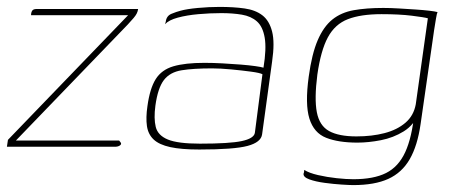

<svg xmlns="http://www.w3.org/2000/svg" viewBox="-33 -425 1324 556"><path d="M13 -18H312L316 -13Q320 -8 314.5 -4Q309 0 300 0H-13L-10 -20L338 -381H57V-384Q58 -392 61.5 -395.5Q65 -399 74 -399H367Q366 -392 363 -386Q360 -380 354 -373Q348 -366 337 -354Z M544 8Q492 8 460 1Q428 -6 412 -21Q396 -36 392.5 -60Q389 -84 394 -118Q401 -169 418 -196Q435 -223 469 -233Q503 -243 559 -243Q584 -243 611.5 -241.5Q639 -240 664 -238Q689 -236 706.5 -233.5Q724 -231 730 -229Q739 -284 733.5 -316Q728 -348 711 -363Q694 -378 667.5 -382.5Q641 -387 608 -387Q575 -387 541.5 -384Q508 -381 482 -374Q456 -367 445 -355L447 -362Q449 -379 463.5 -385Q478 -391 490 -394Q508 -399 540 -402Q572 -405 603 -405Q644 -405 675.5 -400.5Q707 -396 727 -380.5Q747 -365 755 -333.5Q763 -302 755 -247L726 -36Q723 -13 684 -2.5Q645 8 544 8ZM546 -9Q632 -9 667 -16.5Q702 -24 705 -40L727 -210Q720 -214 694 -217.5Q668 -221 636.5 -224Q605 -227 581 -227Q527 -227 493 -221.5Q459 -216 441.5 -193Q424 -170 417 -119Q412 -82 418 -57.5Q424 -33 453 -21Q482 -9 546 -9Z M990 111Q980 111 956.5 109.5Q933 108 907 104.5Q881 101 863 94.5Q845 88 846 78Q847 76 847.5 72.5Q848 69 848 67Q862 76 888 82Q914 88 942 91Q970 94 990 94Q1049 94 1085 76Q1121 58 1140.5 15.5Q1160 -27 1167 -98L1181 -99Q1166 -63 1136 -44.5Q1106 -26 1070 -19Q1034 -12 1002 -12Q947 -12 911.5 -26Q876 -40 863 -81.5Q850 -123 861 -203Q870 -269 887 -308.5Q904 -348 929.5 -368.5Q955 -389 991.5 -395.5Q1028 -402 1077 -402Q1098 -402 1122.5 -400.5Q1147 -399 1170 -397.5Q1193 -396 1210 -394Q1227 -392 1234 -390Q1232 -386 1229.5 -371Q1227 -356 1224 -337Q1221 -318 1219 -302L1185 -66Q1176 -3 1153.5 36Q1131 75 1091.5 93Q1052 111 990 111ZM999 -30Q1044 -30 1080.5 -39.5Q1117 -49 1141 -69.5Q1165 -90 1171 -123L1206 -372Q1196 -375 1159.5 -379.5Q1123 -384 1072 -384Q1012 -384 974.5 -369.5Q937 -355 916.5 -317Q896 -279 886 -209Q877 -139 884.5 -100Q892 -61 920 -45.5Q948 -30 999 -30Z"/></svg>

Font: Genos Thin Thin
Style: Italic
Weight: 250
Italic angle: -8°
Version: Version 1.010